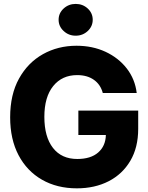

<svg xmlns="http://www.w3.org/2000/svg" viewBox="-20 -977 778 1006"><path d="M382.8 9.8Q278.8 9.8 200 -35.4Q121.1 -80.6 77.1 -164.1Q33.2 -247.6 33.2 -362.3Q33.2 -481.4 79.6 -565.2Q126 -648.9 204.8 -693.1Q283.7 -737.3 380.9 -737.3Q464.8 -737.3 533 -705.6Q601.1 -673.8 644.3 -618.2Q687.5 -562.5 696.3 -489.7H518.6Q506.8 -534.2 471.9 -558.8Q437 -583.5 384.3 -583.5Q305.2 -583.5 258.8 -526.1Q212.4 -468.8 212.4 -364.7Q212.4 -259.8 257.6 -201.9Q302.7 -144 384.8 -144Q455.6 -144 494.4 -178Q533.2 -211.9 534.7 -269.5H390.6V-397.5H704.1V-301.8Q704.1 -204.1 662.8 -134.3Q621.6 -64.5 549.1 -27.3Q476.6 9.8 382.8 9.8ZM376.5 -790Q339.8 -790 313.5 -814.5Q287.1 -838.9 287.1 -873.5Q287.1 -908.2 313.5 -932.4Q339.8 -956.5 376.5 -956.5Q413.6 -956.5 439.7 -932.4Q465.8 -908.2 465.8 -873.5Q465.8 -838.9 439.7 -814.5Q413.6 -790 376.5 -790Z"/></svg>

Font: Inter Tight ExtraBold
Style: Regular
Weight: 800
Designer: Rasmus Andersson
Foundry: rsms
Version: Version 3.004; ttfautohint (v1.8.4.7-5d5b)